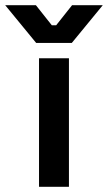

<svg xmlns="http://www.w3.org/2000/svg" viewBox="-77 -718 415 738"><path d="M73 0V-494H188V0ZM62 -553 -57 -698H61L122 -621H139L200 -698H318L199 -553Z"/></svg>

Font: Space Grotesk Light SemiBold
Style: Regular
Weight: 600
Version: Version 2.000